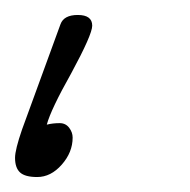

<svg xmlns="http://www.w3.org/2000/svg" viewBox="-59 49 252 254"><path d="M-9.8 283.2Q-25.9 283.2 -32.5 277.1Q-39.1 271 -39.1 257.8Q-39.1 247.1 -29.8 220.2L21 81.1Q25.4 68.8 43.9 68.8Q63 68.8 63 83Q63 94.7 35.2 146Q8.3 193.8 2.9 213.9Q10.7 211.9 20 211.9Q27.8 211.9 32.5 218Q37.1 224.1 37.1 231Q37.1 250.5 22.7 266.8Q8.3 283.2 -9.8 283.2Z"/></svg>

Font: Junicode SmCond Light
Style: Italic
Weight: 300
Width: 4
Italic angle: -11°
Designer: Peter S. Baker
Version: Version 2.206